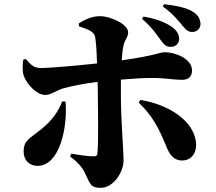

<svg xmlns="http://www.w3.org/2000/svg" viewBox="-20 -844 1040 926"><path d="M665 -753C712 -714 741 -670 760 -644C775 -624 785 -618 805 -618C827 -618 844 -635 844 -656C844 -676 835 -693 815 -710C781 -736 732 -754 672 -764ZM280 -355C261 -305 231 -264 183 -224C123 -175 94 -168 94 -113C94 -71 122 -44 161 -44C267 -44 307 -228 296 -354ZM361 -717C397 -705 425 -696 436 -675C442 -664 446 -604 448 -538C363 -529 225 -516 179 -516C146 -516 132 -527 104 -560L92 -556C89 -537 87 -498 95 -477C113 -431 161 -386 198 -386C228 -386 253 -410 289 -419C333 -431 392 -442 451 -449L452 -383C453 -298 455 -161 450 -106C449 -93 444 -90 433 -90C407 -90 370 -95 324 -103L318 -89C354 -64 379 -34 390 -9C415 43 416 62 466 62C527 62 576 -14 576 -71C576 -117 563 -265 563 -383C563 -406 563 -433 563 -460C622 -465 675 -468 712 -468C779 -468 815 -459 858 -459C888 -459 906 -474 906 -504C906 -562 824 -592 775 -592C747 -592 742 -578 567 -553C569 -580 571 -605 576 -625C581 -652 598 -663 598 -689C598 -725 517 -766 461 -766C422 -766 384 -747 360 -731ZM649 -349C714 -287 745 -228 779 -145C793 -110 811 -70 858 -70C901 -70 927 -103 926 -148C921 -261 791 -341 657 -362ZM765 -813C819 -774 844 -739 862 -718C880 -697 889 -689 911 -690C937 -692 948 -714 947 -730C945 -754 935 -772 911 -787C880 -807 833 -816 772 -824Z"/></svg>

Font: Noto Serif KR Black
Style: Regular
Weight: 900
Version: Version 1.001;PS 1.001;hotconv 16.6.54;makeotf.lib2.5.65590